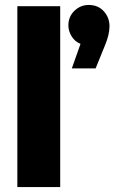

<svg xmlns="http://www.w3.org/2000/svg" viewBox="-20 -755 466 775"><path d="M50 0V-730H223V0ZM270 -479 305 -578Q282 -587 269 -608.5Q256 -630 256 -652Q256 -688 280.5 -711.5Q305 -735 338 -735Q376 -735 399 -709.5Q422 -684 422 -649Q422 -615 403 -570L366 -479Z"/></svg>

Font: MuseoModerno Thin ExtraBold
Style: Regular
Weight: 800
Version: Version 1.002